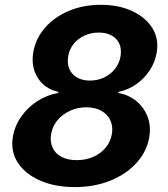

<svg xmlns="http://www.w3.org/2000/svg" viewBox="-20 -757 690 787"><path d="M286.4 9.8Q205 9.8 144.2 -17Q83.3 -43.8 53.1 -90.2Q22.9 -136.7 32.7 -195.7Q40.3 -241.3 67.3 -279.4Q94.2 -317.6 133.9 -343Q173.6 -368.5 218.8 -375.8L219.3 -380.3Q163.5 -392.6 135.1 -437.5Q106.6 -482.4 116.2 -541.6Q125.7 -598.5 163.9 -642.6Q202.1 -686.7 261.4 -712Q320.8 -737.3 393.5 -737.3Q466.2 -737.3 521.2 -711.9Q576.2 -686.5 604.1 -642.4Q631.9 -598.3 622.4 -542.1Q615.7 -501.9 593.5 -468.3Q571.2 -434.6 538.1 -411.5Q505 -388.5 465.7 -380.3L465.2 -375.8Q507.3 -368.5 538.5 -342.9Q569.8 -317.3 584.7 -279.1Q599.6 -240.8 591.9 -195Q581.9 -136.2 540.1 -89.9Q498.4 -43.6 433 -16.9Q367.6 9.8 286.4 9.8ZM294.5 -100.6Q331.5 -100.6 362.2 -114Q392.8 -127.4 413 -151.6Q433.3 -175.8 438.6 -207.7Q443.9 -239.5 432.2 -264.1Q420.6 -288.7 395.3 -302.9Q370 -317.2 333.8 -317.2Q298.6 -317.2 267.9 -303.4Q237.1 -289.6 216.2 -265Q195.3 -240.5 189.6 -207.9Q184.3 -176.7 195.2 -152.5Q206 -128.3 231.4 -114.4Q256.8 -100.6 294.5 -100.6ZM348.4 -426.7Q379.8 -426.7 406.7 -439.4Q433.6 -452.2 451.5 -474.8Q469.5 -497.5 474.1 -526.5Q478.9 -555.7 469.2 -577.5Q459.6 -599.2 437.8 -611.3Q416.1 -623.5 384.7 -623.5Q353.5 -623.5 326.9 -611.4Q300.3 -599.4 282.4 -577.7Q264.4 -555.9 259.4 -526.3Q254.6 -497.1 264.2 -474.6Q273.8 -452.2 295.6 -439.5Q317.3 -426.7 348.4 -426.7Z"/></svg>

Font: Adwaita Sans
Style: Italic
Weight: 400
Italic angle: -9.39999°
Designer: Rasmus Andersson
Foundry: rsms
Version: Version 4.001;git-9221beed3